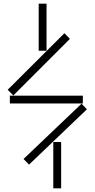

<svg xmlns="http://www.w3.org/2000/svg" viewBox="-20 -890 519 1052"><path d="M192 -612H235V-870H192ZM22 -398 53 -367 363 -677 333 -708ZM34 -323H434V-366H34ZM109 -19 139 12 456 -291 427 -322ZM272 142H315V-112H272Z"/></svg>

Font: Anthony
Style: Regular
Weight: 400
Designer: Sun Young Oh
Foundry: Velvetyne Type Foundry
Version: Version 1.000;hotconv 1.0.109;makeotfexe 2.5.65596